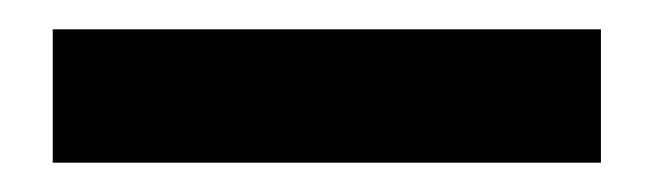

<svg xmlns="http://www.w3.org/2000/svg" viewBox="-20 -690 446 131"><path d="M16 -579V-670H390V-579Z"/></svg>

Font: DeepMind Sans
Style: Bold
Weight: 700
Designer: Jonny Pinhorn / Modifications: Colophon Foundry
Foundry: Colophon Foundry
Version: Version 1.002; ttfautohint (v1.8.2)